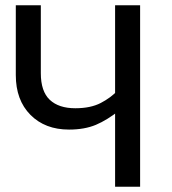

<svg xmlns="http://www.w3.org/2000/svg" viewBox="-20 -709 652 729"><path d="M40 -689H135V-431Q135 -362 169 -330Q203 -298 266 -298Q324 -298 362.5 -318Q401 -338 426 -365L436 -292Q387 -253 344 -235Q301 -217 242 -217Q151 -217 95.5 -273Q40 -329 40 -424ZM417 -689H512V0H417Z"/></svg>

Font: Fira Sans Variable
Style: Regular
Weight: 400
Designer: Carrois Corporate & Edenspiekermann AG
Foundry: Carrois Corporate GbR & Edenspiekermann AG
Version: Version 4.202